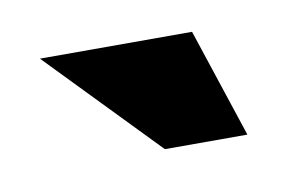

<svg xmlns="http://www.w3.org/2000/svg" viewBox="-32 -719 343 220"><g transform="rotate(-10 139.5 -609.5)"><path d="M146 -546 23 -673H200L242 -546Z"/></g></svg>

Font: Maven Pro Black
Style: Regular
Weight: 900
Designer: Joe Prince
Foundry: Joe Prince
Version: Version 2.103